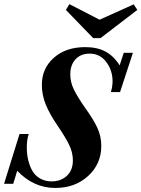

<svg xmlns="http://www.w3.org/2000/svg" viewBox="-56 -907 692 940"><path d="M400.4 -720.2 266.6 -858.4 283.7 -886.7 431.6 -810.5 598.6 -885.7 616.2 -858.4 436 -720.2ZM214.4 13.2Q108.9 13.2 28.3 -70.8L8.8 -7.3H-36.1L39.6 -251H84.5Q75.2 -221.7 75.2 -186.5Q75.2 -166 77.6 -146.2Q80.1 -126.5 88.1 -102.5Q96.2 -78.6 108.9 -60.8Q121.6 -43 144.3 -31Q167 -19 196.8 -19Q242.2 -19 271.5 -46.4Q300.8 -73.7 300.8 -121.6Q300.8 -161.1 281.7 -199.5Q262.7 -237.8 226.1 -291.5Q188.5 -345.7 168.7 -393.6Q148.9 -441.4 148.9 -491.7Q148.9 -572.3 207.8 -624.3Q266.6 -676.3 361.3 -676.3Q420.4 -676.3 460.9 -654.3Q501.5 -632.3 529.8 -586.9L549.8 -648.4H594.7L531.7 -456.1H486.8Q495.1 -483.9 495.1 -508.8Q495.1 -562 464.4 -603.3Q433.6 -644.5 382.8 -644.5Q339.4 -644.5 313.7 -616.7Q288.1 -588.9 288.1 -543Q288.1 -504.4 306.2 -467.8Q324.2 -431.2 361.8 -377.4Q400.4 -324.2 420.2 -282.2Q439.9 -240.2 439.9 -191.9Q439.9 -105 376 -45.9Q312 13.2 214.4 13.2Z"/></svg>

Font: Elstob
Style: Bold Italic
Weight: 700
Italic angle: -20°
Designer: Peter S. Baker
Version: Version 1.015